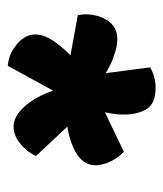

<svg xmlns="http://www.w3.org/2000/svg" viewBox="17 -754 422 496"><g transform="rotate(90 228.0 -506.0)"><path d="M402 -569Q407 -552 407 -542Q407 -499 345 -478Q327 -472 307 -469L383 -388Q371 -362 348 -345Q328 -330 307 -330Q275 -330 244 -372Q226 -398 214 -432L150 -315Q120 -318 99 -335Q69 -357 69 -386Q69 -412 92 -442Q108 -463 123 -477L19 -496Q17 -510 17 -516Q17 -532 22 -550Q38 -598 81 -598Q101 -598 122 -590Q147 -582 169 -568L154 -683Q179 -697 207 -697Q247 -697 261.5 -674Q276 -651 276 -614Q276 -592 270 -566L372 -615Q392 -596 402 -569Z"/></g></svg>

Font: Sansita ExtraBold
Style: Regular
Weight: 800
Designer: Pablo Cosgaya
Foundry: Omnibus-Type
Version: Version 1.006